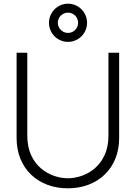

<svg xmlns="http://www.w3.org/2000/svg" viewBox="-20 -1006 736 1041"><path d="M348.5 -779C406 -779 452 -825 452 -882.5C452 -939 406 -986 348.5 -986C292 -986 245.5 -939 245.5 -882.5C245.5 -825 292 -779 348.5 -779ZM348.5 -827.5C318.5 -827.5 293.5 -852.5 293.5 -882.5C293.5 -913 318.5 -937.5 348.5 -937.5C379.5 -937.5 403.5 -913 403.5 -882.5C403.5 -852.5 379.5 -827.5 348.5 -827.5ZM348 15C510.5 15 626 -93.5 626 -257.5V-720H568V-269.5C568 -105.5 442.5 -39.5 348 -39.5C253.5 -39.5 128 -105 128 -269.5V-720H70V-257.5C70 -93 185.5 15 348 15Z"/></svg>

Font: Hauora Light
Style: Regular
Weight: 300
Designer: Wayne Shih
Foundry: WCYS
Version: Version 1.001;hotconv 1.0.109;makeotfexe 2.5.65596